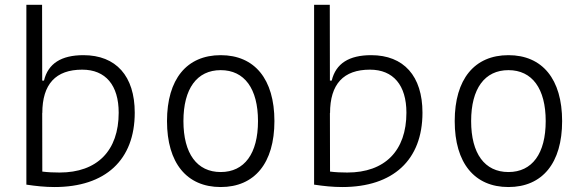

<svg xmlns="http://www.w3.org/2000/svg" viewBox="-20 -752 2384 782"><path d="M202.1 9.8C409.7 9.8 528.8 -100.6 528.8 -293C528.8 -442.4 452.6 -527.3 319.8 -527.3C229.5 -527.3 175.8 -493.2 159.2 -423.8H151.9L151.4 -732.4H87.4V0C127 5.9 163.1 9.8 202.1 9.8ZM151.9 -292.5 152.3 -291C152.3 -409.7 207 -468.3 314.9 -468.3C410.2 -468.3 463.4 -404.8 463.4 -293C463.4 -138.2 376 -49.3 222.7 -49.3C199.2 -49.3 174.8 -50.3 152.3 -53.2Z M878.9 9.8C1017.1 9.8 1097.7 -87.9 1097.7 -258.8C1097.7 -429.7 1017.1 -527.3 878.9 -527.3C740.7 -527.3 660.2 -429.7 660.2 -258.8C660.2 -87.9 740.7 9.8 878.9 9.8ZM878.9 -51.3C782.2 -51.3 727.1 -126.5 727.1 -258.8C727.1 -391.1 782.2 -466.3 878.9 -466.3C975.6 -466.3 1030.8 -391.1 1030.8 -258.8C1030.8 -126.5 975.6 -51.3 878.9 -51.3Z M1374 9.8C1581.5 9.8 1700.7 -100.6 1700.7 -293C1700.7 -442.4 1624.5 -527.3 1491.7 -527.3C1401.4 -527.3 1347.7 -493.2 1331.1 -423.8H1323.7L1323.2 -732.4H1259.3V0C1298.8 5.9 1335 9.8 1374 9.8ZM1323.7 -292.5 1324.2 -291C1324.2 -409.7 1378.9 -468.3 1486.8 -468.3C1582 -468.3 1635.3 -404.8 1635.3 -293C1635.3 -138.2 1547.9 -49.3 1394.5 -49.3C1371.1 -49.3 1346.7 -50.3 1324.2 -53.2Z M2050.8 9.8C2189 9.8 2269.5 -87.9 2269.5 -258.8C2269.5 -429.7 2189 -527.3 2050.8 -527.3C1912.6 -527.3 1832 -429.7 1832 -258.8C1832 -87.9 1912.6 9.8 2050.8 9.8ZM2050.8 -51.3C1954.1 -51.3 1898.9 -126.5 1898.9 -258.8C1898.9 -391.1 1954.1 -466.3 2050.8 -466.3C2147.5 -466.3 2202.6 -391.1 2202.6 -258.8C2202.6 -126.5 2147.5 -51.3 2050.8 -51.3Z"/></svg>

Font: Cascadia Mono NF Light
Style: Regular
Weight: 300
Monospace: yes
Designer: Aaron Bell
Foundry: Saja Typeworks
Version: Version 2404.023